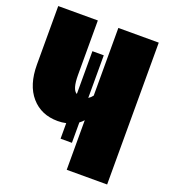

<svg xmlns="http://www.w3.org/2000/svg" viewBox="-129 -791 784 885"><g transform="rotate(20 263.0 -348.0)"><path d="M299.8 -695.8H498V0H299.8V-243.2Q291.5 -233.4 279.8 -225.1V-125H224.1V-201.2Q204.1 -196.8 183.1 -196.8Q102.1 -196.8 53.5 -252.7Q4.9 -308.6 4.9 -409.2V-695.8H199.2V-429.2Q199.2 -356.9 224.1 -344.2V-554.2H279.8V-345.2Q291.5 -352.5 299.8 -363.8Z"/></g></svg>

Font: Fira Sans Compressed Heavy
Style: Regular
Weight: 900
Width: 1
Designer: Carrois Corporate & Edenspiekermann AG
Foundry: Carrois Corporate GbR & Edenspiekermann AG
Version: Version 4.203;PS 004.203;hotconv 1.0.88;makeotf.lib2.5.64775